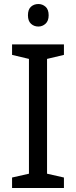

<svg xmlns="http://www.w3.org/2000/svg" viewBox="-20 -935 379 955"><path d="M298 0H40V-52L124 -71V-642L40 -662V-714H298V-662L214 -642V-71L298 -52ZM171 -915Q191 -915 206.5 -901.5Q222 -888 222 -859Q222 -831 206.5 -817Q191 -803 171 -803Q149 -803 134 -817Q119 -831 119 -859Q119 -888 134 -901.5Q149 -915 171 -915Z"/></svg>

Font: Noto Sans Shavian
Style: Regular
Weight: 400
Designer: Monotype Design Team
Foundry: Monotype Imaging Inc.
Version: Version 2.001; ttfautohint (v1.8.4.7-5d5b)